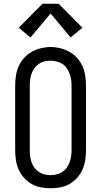

<svg xmlns="http://www.w3.org/2000/svg" viewBox="-20 -997 540 1025"><path d="M250 8Q224 8 197.5 3Q171 -2 148.5 -15Q126 -28 108 -48Q90 -68 79.5 -92Q69 -116 65 -142.5Q61 -169 61 -195V-540Q61 -566 65 -592.5Q69 -619 79.5 -643Q90 -667 108 -687Q126 -707 149 -720Q172 -733 198 -739.5Q224 -746 250 -746Q276 -746 302 -739.5Q328 -733 351 -720Q374 -707 392 -687Q410 -667 420.5 -643Q431 -619 435 -592.5Q439 -566 439 -540V-195Q439 -169 435 -142.5Q431 -116 420.5 -92Q410 -68 392 -48Q374 -28 351.5 -15Q329 -2 302.5 3Q276 8 250 8ZM250 -62Q266 -62 282.5 -66Q299 -70 312.5 -79Q326 -88 336 -101.5Q346 -115 351.5 -130.5Q357 -146 359.5 -162.5Q362 -179 362 -195V-540Q362 -557 359.5 -573Q357 -589 351 -604.5Q345 -620 335.5 -634Q326 -648 312 -656.5Q298 -665 281.5 -669Q265 -673 248 -673Q232 -673 216 -669Q200 -665 186.5 -655.5Q173 -646 163.5 -632.5Q154 -619 148.5 -604Q143 -589 141 -572.5Q139 -556 139 -540V-195Q139 -179 141 -162.5Q143 -146 148.5 -130.5Q154 -115 164 -101.5Q174 -88 187.5 -79Q201 -70 217.5 -66Q234 -62 250 -62ZM143 -797 80 -849 207 -977H293L420 -849L357 -797L250 -925Z"/></svg>

Font: Iosevka Gothic
Style: Regular
Weight: 400
Monospace: yes
Designer: Belleve Invis
Foundry: Belleve Invis
Version: Version 15.5.1; ttfautohint (v1.8.4)